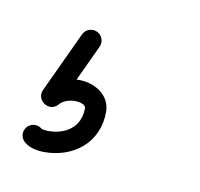

<svg xmlns="http://www.w3.org/2000/svg" viewBox="-39 -48 224 215"><g transform="rotate(10 72.5 60.0)"><path d="M57.1 -10.9C51.1 -13.7 43.9 -11.1 41.1 -5.1C30.4 17.9 19.7 40.9 8.9 63.9C6 70.2 8.8 76 13.4 79C17.9 82 24.4 82.1 28.9 76.8C33.1 71.9 40.5 69.8 46.8 69.8C50.2 69.8 58.7 71.1 58.7 75.9C58.7 97.4 42.4 108.1 22.3 108.1C20.3 108.1 15.5 107.5 14.9 107C9.9 102.6 2.3 103.1 -2 108.1C-6.4 113.1 -5.9 120.7 -0.9 125C5.2 130.4 14.4 132.1 22.3 132.1C55.7 132.1 82.7 110.7 82.7 75.9C82.7 56.5 64.4 45.8 46.8 45.8C33.5 45.8 19.6 50.9 10.7 61.2C6.2 66.4 9.8 72.7 15.2 76.2C20.5 79.7 27.8 80.3 30.7 74.1C41.4 51.1 52.2 28.1 62.9 5.1C65.7 -0.9 63.1 -8.1 57.1 -10.9Z"/></g></svg>

Font: FRB American Cursive Guidelines Light
Style: Italic
Weight: 300
Italic angle: -25°
Version: Version 2.0;Modular Font Editor K font №1